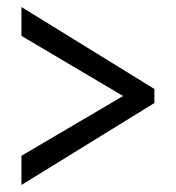

<svg xmlns="http://www.w3.org/2000/svg" viewBox="-20 -631 501 546"><path d="M41 -188V-105L419 -338V-378L41 -611V-529L330 -358Z"/></svg>

Font: Noto Serif Sinhala ExtraCondensed
Style: Bold
Weight: 700
Width: 2
Designer: Jelle Bosma - Monotype Design Team
Foundry: Monotype Imaging Inc.
Version: Version 2.007